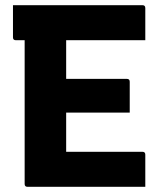

<svg xmlns="http://www.w3.org/2000/svg" viewBox="-20 -720 640 740"><path d="M86 0Q75 0 75 -11V-565H41Q30 -565 30 -576V-700H529Q540 -700 540 -689V-565H235V-416H469Q480 -416 480 -405V-286H235V-135H529Q540 -135 540 -124V0Z"/></svg>

Font: Recursive Mn Lnr St XBd
Style: Regular
Weight: 800
Monospace: yes
Version: Version 1.079;hotconv 1.0.112;makeotfexe 2.5.65598; ttfautoh